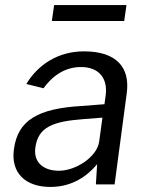

<svg xmlns="http://www.w3.org/2000/svg" viewBox="-20 -729 589 759"><path d="M480 -709H194L185 -646H471ZM179 10C250 10 313 -19 364 -80L359 0H433L481 -360C495 -462 441 -526 312 -526C209 -526 130 -473 84 -397L152 -380C194 -438 245 -464 300 -464C369 -464 406 -422 398 -354L393 -317L302 -310C129 -300 50 -253 35 -139C22 -45 81 10 179 10ZM213 -54C151 -54 111 -88 120 -147C131 -227 190 -249 309 -258L385 -264L372 -169C364 -110 281 -54 213 -54Z"/></svg>

Font: United Sans
Style: Italic
Weight: 400
Italic angle: -8°
Designer: Pablo Impallari, Rodrigo Fuenzalida (Modified by Dan O. Williams)
Version: Version 1.000;PS 001.000;hotconv 1.0.88;makeotf.lib2.5.64775